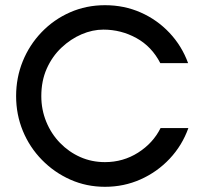

<svg xmlns="http://www.w3.org/2000/svg" viewBox="-20 -709 784 739"><path d="M384 10Q313 10 251 -17.5Q189 -45 141.5 -93.5Q94 -142 68 -205Q42 -268 42 -339Q42 -410 67.5 -473Q93 -536 140 -585Q187 -634 249.5 -661.5Q312 -689 384 -689Q458 -689 521.5 -661Q585 -633 632.5 -582.5Q680 -532 704 -466H597Q564 -530 505 -562.5Q446 -595 378 -595Q336 -595 294 -577Q252 -559 216.5 -525.5Q181 -492 160 -445Q139 -398 139 -339Q139 -287 158 -240.5Q177 -194 211 -159Q245 -124 289 -104.5Q333 -85 384 -85Q454 -85 511.5 -121.5Q569 -158 598 -216H705Q681 -149 633 -98Q585 -47 521 -18.5Q457 10 384 10Z"/></svg>

Font: Teachers Medium
Style: Regular
Weight: 500
Designer: Alfredo Marco Pradil, Chank Diesel
Version: Version 1.001